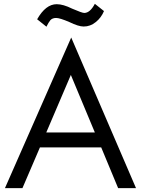

<svg xmlns="http://www.w3.org/2000/svg" viewBox="-20 -1312 739 1007"><path d="M510.7 -539.1Q430.7 -539.1 189.5 -539.1Q166 -485.4 97.7 -325.2Q75.2 -325.2 5.9 -325.2Q92.8 -522.5 353.5 -1115.2Q438.5 -918 693.4 -325.2Q669.9 -325.2 599.6 -325.2Q578.1 -378.9 510.7 -539.1ZM477.5 -617.2Q446.3 -692.4 351.6 -918.9Q319.3 -843.8 222.7 -617.2Q287.1 -617.2 477.5 -617.2ZM223.6 -1171.9Q211.9 -1181.6 174.8 -1210.9Q219.7 -1290 277.3 -1290Q311.5 -1290 358.4 -1266.6Q410.2 -1244.1 421.9 -1244.1Q452.1 -1244.1 477.5 -1292Q494.1 -1279.3 525.4 -1253.9Q510.7 -1218.8 482.4 -1196.3Q454.1 -1172.9 418.9 -1172.9Q391.6 -1172.9 343.8 -1196.3Q293.9 -1217.8 274.4 -1217.8Q254.9 -1217.8 244.1 -1206.1Q234.4 -1194.3 223.6 -1171.9Z"/></svg>

Font: Das Gitter
Style: Book
Weight: 400
Version: Version 006.000